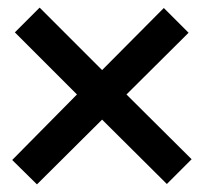

<svg xmlns="http://www.w3.org/2000/svg" viewBox="-20 -584 534 504"><path d="M475 -498 410 -563 248 -400 84 -564 19 -499 182 -336 12 -164 77 -100 248 -270 418 -101 483 -166 312 -336Z"/></svg>

Font: SVN-Aleo
Style: Bold
Weight: 700
Designer: Alessio Laiso
Version: Version 1.2.2